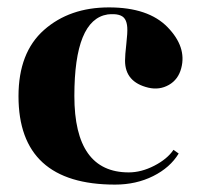

<svg xmlns="http://www.w3.org/2000/svg" viewBox="-20 -490 543 519"><path d="M30 -230Q30 -348 99 -409Q168 -470 274.5 -470Q381 -470 433 -416.5Q485 -363 470 -306Q462 -275 436.5 -260.5Q411 -246 381 -253Q318 -268 318 -326Q318 -341 321.5 -371.5Q325 -402 324 -416Q323 -430 318 -438Q308 -455 271 -451Q181 -437 181 -230.5Q181 -24 328 -24Q362 -24 397 -42Q432 -60 449 -85L463 -75Q440 -37 394 -14Q348 9 291 9Q30 9 30 -230Z"/></svg>

Font: Rozha One
Style: Regular
Weight: 400
Designer: Tim Donaldson, Indian Type Foundry
Foundry: Indian Type Foundry
Version: Version 1.301;PS 1.0;hotconv 1.0.78;makeotf.lib2.5.61930; tt